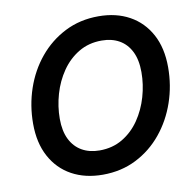

<svg xmlns="http://www.w3.org/2000/svg" viewBox="-82 -822 931 916"><g transform="rotate(-10 383.0 -364.0)"><path d="M343.8 10.3Q258.3 10.3 193.8 -25.1Q129.4 -60.5 93.5 -127.2Q57.6 -193.8 57.6 -286.6Q57.6 -375 85.2 -456.1Q112.8 -537.1 165 -600.3Q217.3 -663.6 290.3 -700.7Q363.3 -737.8 453.1 -737.8Q538.6 -737.8 602.8 -702.4Q667 -667 702.9 -600.6Q738.8 -534.2 738.8 -440.9Q738.8 -352.1 710.9 -271.2Q683.1 -190.4 631.1 -127Q579.1 -63.5 506.3 -26.6Q433.6 10.3 343.8 10.3ZM348.6 -106.4Q411.6 -106.4 460.2 -135.5Q508.8 -164.6 542 -213.1Q575.2 -261.7 592.3 -320.8Q609.4 -379.9 609.4 -439.9Q609.4 -499.5 589.4 -539.8Q569.3 -580.1 533.2 -600.6Q497.1 -621.1 447.8 -621.1Q385.3 -621.1 336.7 -592Q288.1 -563 254.6 -514.4Q221.2 -465.8 204.1 -406.7Q187 -347.7 187 -287.6Q187 -228.5 207 -188.2Q227.1 -147.9 263.4 -127.2Q299.8 -106.4 348.6 -106.4Z"/></g></svg>

Font: Inter 17pt SemiBold
Style: Italic
Weight: 600
Italic angle: -9.3988°
Version: Version 4.001;git-66647c0bb